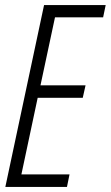

<svg xmlns="http://www.w3.org/2000/svg" viewBox="-20 -734 435 754"><path d="M1 0 153 -714H395L385 -666H196L139 -399H316L305 -350H128L64 -49H253L243 0Z"/></svg>

Font: Noto Sans ExtraCondensed Light
Style: Italic
Weight: 300
Width: 2
Italic angle: -12°
Designer: Monotype Design Team
Foundry: Monotype Imaging Inc.
Version: Version 2.013; ttfautohint (v1.8.4.7-5d5b)